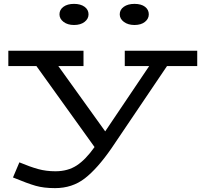

<svg xmlns="http://www.w3.org/2000/svg" viewBox="-20 -733 1038 991"><path d="M998 -392H842L555 33Q483 137 418 187.5Q353 238 264 238Q206 238 164 226Q122 214 47 183L80 105Q135 128 176.5 139.5Q218 151 266 151Q330 151 376 121Q422 91 468 26L168 -392H23V-471H411V-392H281L523 -55L750 -392H624V-471H998ZM287 -659Q287 -683 307.5 -698Q328 -713 362 -713Q396 -713 416.5 -698Q437 -683 437 -659Q437 -636 416.5 -620Q396 -604 362 -604Q329 -604 308 -620Q287 -636 287 -659ZM598 -659Q598 -683 619 -698Q640 -713 674 -713Q709 -713 728.5 -698Q748 -683 748 -659Q748 -636 728 -620Q708 -604 674 -604Q641 -604 619.5 -620Q598 -636 598 -659Z"/></svg>

Font: BioRhyme Expanded
Style: Regular
Weight: 400
Width: 7
Designer: Aoife Mooney
Foundry: Aoife Mooney Type
Version: Version 1.000